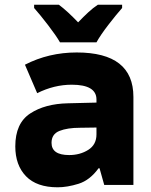

<svg xmlns="http://www.w3.org/2000/svg" viewBox="-20 -786 640 816"><path d="M225 10Q266 10 314 -5Q362 -20 399 -71H403L423 0H547V-374Q547 -563 306 -563Q187 -563 86 -511L138 -390Q210 -426 285 -426Q390 -426 390 -363V-350L269 -347Q171 -345 108 -303.5Q45 -262 45 -164Q45 -84 90.5 -37Q136 10 225 10ZM274 -127Q199 -127 199 -179Q199 -216 232.5 -229.5Q266 -243 321 -243L390 -244V-215Q390 -171 355 -149Q320 -127 274 -127ZM235 -606H390Q407 -637 441 -681Q475 -725 499 -752V-766H396Q376 -753 355.5 -734Q335 -715 312 -691Q290 -714 270 -732.5Q250 -751 230 -766H125V-752Q150 -724 184.5 -679Q219 -634 235 -606Z"/></svg>

Font: Noto Sans Mono Extra
Style: Regular
Weight: 800
Designer: Monotype Design Team
Foundry: Monotype Imaging Inc.
Version: Version 1.900